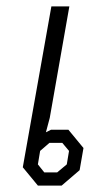

<svg xmlns="http://www.w3.org/2000/svg" viewBox="-20 -578 339 598"><path d="M51 -57 140 -558H196L135 -211L123 -166L139 -174H193L240 -117L228 -48L172 0H98ZM158 -41 188 -66 195 -108 174 -133H134L105 -108L98 -66L118 -41Z"/></svg>

Font: Chakra Petch Light
Style: Italic
Weight: 300
Italic angle: -10°
Designer: Katatrad Aksorn Co.,Ltd.
Foundry: Cadson Demak Co.,Ltd.
Version: Version 1.000; ttfautohint (v1.6)